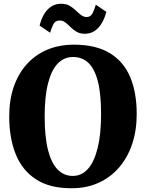

<svg xmlns="http://www.w3.org/2000/svg" viewBox="-20 -990 776 1021"><path d="M363.5 11Q246 12 172 -36Q98 -84 63.5 -170.2Q29 -256.5 29 -370.5Q29 -458 53.2 -528.5Q77.5 -599 122.8 -649Q168 -699 231.5 -725.8Q295 -752.5 374 -752.5Q491.5 -752 565 -706.8Q638.5 -661.5 672.8 -579Q707 -496.5 707 -384Q707 -296.5 682.8 -224.2Q658.5 -152 613.2 -99.5Q568 -47 504.8 -18.2Q441.5 10.5 363.5 11ZM367 -54.5Q414 -54.5 447.5 -91.8Q481 -129 499.2 -202.5Q517.5 -276 517.5 -383Q517.5 -493 499.8 -559.8Q482 -626.5 448.8 -656.8Q415.5 -687 368.5 -687Q321.5 -687 287.8 -652.8Q254 -618.5 235.8 -548.2Q217.5 -478 217.5 -371Q217.5 -261.5 235.5 -191.5Q253.5 -121.5 287 -88Q320.5 -54.5 367 -54.5ZM431.5 -810.5Q405 -810.5 387 -821.2Q369 -832 355.2 -845.8Q341.5 -859.5 328 -870.2Q314.5 -881 297 -881Q274.5 -881 264.2 -861.8Q254 -842.5 246.5 -816L190.5 -854Q204 -909 233.5 -939.5Q263 -970 304.5 -970Q331.5 -970 349.8 -959.5Q368 -949 382.2 -935.2Q396.5 -921.5 410 -910.8Q423.5 -900 440 -899.5Q461.5 -899 471.8 -918.8Q482 -938.5 489.5 -965L545.5 -927Q531.5 -872.5 502.2 -841.5Q473 -810.5 431.5 -810.5Z"/></svg>

Font: Merriweather 20pt Black
Style: Regular
Weight: 900
Version: Version 2.100